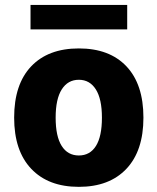

<svg xmlns="http://www.w3.org/2000/svg" viewBox="-20 -742 628 768"><path d="M295.4 -548.3Q418 -548.3 485.8 -476.6Q553.7 -404.8 553.7 -271.5Q553.7 -138.7 485.6 -66.7Q417.5 5.4 295.4 5.4Q173.3 5.4 105 -66.7Q36.6 -138.7 36.6 -271.5Q36.6 -404.8 104.7 -476.6Q172.9 -548.3 295.4 -548.3ZM295.4 -422.9Q251.5 -422.9 227.1 -384.5Q202.6 -346.2 202.6 -271.5Q202.6 -196.3 226.8 -158.2Q251 -120.1 295.4 -120.1Q339.8 -120.1 363.8 -158.2Q387.7 -196.3 387.7 -271.5Q387.7 -346.2 363.3 -384.5Q338.9 -422.9 295.4 -422.9ZM488.8 -722.2V-624.5H102.1V-722.2Z"/></svg>

Font: Estedad-FD ExtraBold
Style: Regular
Weight: 800
Designer: Amin Abedi
Version: Version 7.3